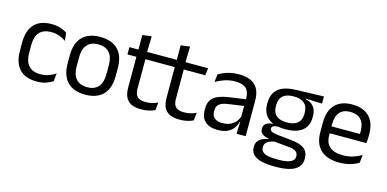

<svg xmlns="http://www.w3.org/2000/svg" viewBox="-75 -1043 3326 1651"><g transform="rotate(15 1588.0 -217.0)"><path d="M253.8 11.1Q148.9 11.1 97.7 -45.7Q46.4 -102.4 46.4 -206.6V-282.3Q46.4 -386.8 97.9 -443.2Q149.3 -499.7 253.8 -499.7Q284.9 -499.7 310.4 -493.8Q336 -487.8 356.2 -478.7Q376.4 -469.5 390.4 -459.7L397.6 -389.1Q373.8 -407.1 341.7 -419.6Q309.6 -432.1 265.9 -432.1Q196.1 -432.1 161.9 -393.2Q127.7 -354.4 127.7 -280.7V-208.7Q127.7 -136.1 161.9 -97Q196.1 -57.8 266.2 -57.8Q310.8 -57.8 343.7 -70.5Q376.6 -83.1 402 -100.9L394.7 -29.5Q372.4 -14.4 337 -1.7Q301.6 11.1 253.8 11.1Z M684.6 12.3Q579.7 12.3 525.3 -44.5Q470.9 -101.2 470.9 -207.7V-281.9Q470.9 -388 525.4 -444.5Q579.8 -500.9 684.6 -500.9Q789.4 -500.9 843.6 -444.5Q897.9 -388 897.9 -281.9V-207.7Q897.9 -101.2 843.6 -44.5Q789.4 12.3 684.6 12.3ZM684.6 -53.7Q749.3 -53.7 783.1 -92.2Q817 -130.7 817 -203V-286.6Q817 -358.5 783.2 -396.7Q749.4 -435 684.6 -435Q619.8 -435 586 -396.7Q552.2 -358.5 552.2 -286.6V-203Q552.2 -130.7 586 -92.2Q619.8 -53.7 684.6 -53.7Z M1183.9 9.8Q1127.5 9.8 1093.1 -7.2Q1058.7 -24.2 1043 -58.6Q1027.3 -93 1027.3 -144.6V-452.3H1107.4V-153.9Q1107.4 -105.9 1129.4 -83.3Q1151.4 -60.7 1203.6 -60.7Q1233 -60.7 1260.3 -67.1Q1287.6 -73.5 1311.3 -85.5L1304.1 -16.1Q1280.3 -3.9 1248.9 3Q1217.4 9.8 1183.9 9.8ZM947.6 -416.2V-480.8H1306.4L1299.2 -416.2ZM1028.1 -473.1 1027.7 -610.1 1108.8 -620.7 1105.4 -473.1Z M1525.4 9.8Q1469 9.8 1434.6 -7.2Q1400.2 -24.2 1384.5 -58.6Q1368.8 -93 1368.8 -144.6V-452.3H1448.9V-153.9Q1448.9 -105.9 1470.9 -83.3Q1492.9 -60.7 1545.1 -60.7Q1574.5 -60.7 1601.8 -67.1Q1629.1 -73.5 1652.8 -85.5L1645.6 -16.1Q1621.8 -3.9 1590.4 3Q1558.9 9.8 1525.4 9.8ZM1289.1 -416.2V-480.8H1647.9L1640.7 -416.2ZM1369.6 -473.1 1369.2 -610.1 1450.3 -620.7 1446.9 -473.1Z M2030.9 0 2034.5 -118.6 2031.4 -131.1V-286.5L2031.8 -314.9Q2031.8 -374.3 2001.7 -403Q1971.5 -431.7 1905.9 -431.7Q1853.7 -431.7 1809.9 -416.5Q1766.1 -401.3 1731.9 -381.5L1739.5 -450.4Q1758.6 -462 1784.9 -473.3Q1811.2 -484.7 1844.8 -492Q1878.4 -499.3 1918.8 -499.3Q1971.3 -499.3 2008.1 -486.6Q2044.9 -473.9 2067.7 -449.9Q2090.5 -425.8 2101 -392Q2111.5 -358.1 2111.5 -316.2V0ZM1862.9 10.7Q1790.4 10.7 1751.8 -24.6Q1713.1 -60 1713.1 -125.7V-140Q1713.1 -207.4 1754.8 -240.7Q1796.5 -274.1 1887.7 -286.9L2042 -309.2L2046.4 -249.8L1897.5 -228.6Q1841.7 -220.7 1817.7 -201.4Q1793.6 -182 1793.6 -144.5V-136.6Q1793.6 -97.9 1817.4 -77.4Q1841.2 -56.8 1888.6 -56.8Q1930.4 -56.8 1960.4 -71.4Q1990.4 -86 2008.9 -110.5Q2027.5 -135.1 2034 -165.2L2046.7 -109.8H2031.2Q2024.1 -77.8 2004.8 -50.3Q1985.6 -22.8 1951 -6.1Q1916.4 10.7 1862.9 10.7Z M2424.7 -145.8Q2325 -145.8 2271.6 -189.3Q2218.3 -232.8 2218.3 -314.2V-326.3Q2218.3 -376.9 2239 -414.4Q2259.8 -451.9 2305.3 -473.2Q2350.9 -494.5 2424.6 -496.6L2673.3 -504.3V-440.5L2526.3 -445.6L2526.2 -441.8Q2560.7 -434.8 2582.5 -417.8Q2604.4 -400.9 2615.1 -375.3Q2625.8 -349.8 2625.8 -315.9V-305.2Q2625.8 -227.3 2574.9 -186.6Q2523.9 -145.8 2424.7 -145.8ZM2421.1 122.9H2432.7Q2477.7 122.9 2509.8 116.3Q2541.8 109.7 2559.3 95.1Q2576.8 80.6 2576.8 56.3V54.7Q2576.8 26.5 2556.7 11.7Q2536.6 -3.1 2487.7 -7.3L2349.6 -20.1L2372.4 -21Q2344.5 -16.8 2323.2 -7.9Q2302 0.9 2290 15.6Q2278 30.3 2278 52.4V53.5Q2278 79.2 2295.4 94.6Q2312.8 109.9 2344.9 116.4Q2377.1 122.9 2421.1 122.9ZM2416.4 187.7Q2350.7 187.7 2302.7 176.4Q2254.8 165 2228.7 139.7Q2202.6 114.4 2202.6 72.2V70.2Q2202.6 40.2 2216.8 20.1Q2231 0.1 2255.4 -11.5Q2279.7 -23.2 2309.4 -27L2309.1 -30.2Q2268 -37.1 2248.6 -54.2Q2229.1 -71.3 2229.1 -99V-99.5Q2229.1 -118.3 2237.7 -131.8Q2246.3 -145.3 2264.2 -153.3Q2282.1 -161.3 2309.5 -163.3V-173.3L2402.3 -150L2364.6 -151.2Q2330.4 -150.7 2317.4 -142.7Q2304.3 -134.8 2304.3 -119.7V-119.2Q2304.3 -102.4 2322.8 -93.9Q2341.3 -85.4 2386.1 -80.7L2504.3 -68.4Q2582 -60.3 2617.5 -31.1Q2653 -1.9 2653 55.2V57.6Q2653 103.2 2626 132Q2599.1 160.8 2549.4 174.2Q2499.8 187.7 2431.1 187.7ZM2423.6 -205.9Q2465.3 -205.9 2493.2 -218.3Q2521.2 -230.7 2535.4 -255.4Q2549.6 -280.1 2549.6 -315.8V-328Q2549.6 -363.2 2535.7 -387.5Q2521.8 -411.9 2494.4 -424.6Q2467 -437.4 2425.6 -437.4H2422.6Q2377.5 -437.4 2349.4 -423.7Q2321.2 -410 2308.4 -385.3Q2295.7 -360.6 2295.7 -327.4V-316.1Q2295.7 -280.2 2309.8 -255.5Q2323.9 -230.8 2352.4 -218.3Q2380.8 -205.9 2423.6 -205.9Z M2947.1 11.1Q2835.6 11.1 2779 -43.4Q2722.4 -97.8 2722.4 -199.7V-286.6Q2722.4 -389.4 2775.1 -445.1Q2827.7 -500.9 2928.5 -500.9Q2996.4 -500.9 3042.1 -475.7Q3087.7 -450.4 3110.7 -403.9Q3133.6 -357.4 3133.6 -293V-274.8Q3133.6 -259.1 3132.4 -243Q3131.2 -226.9 3129 -211.4H3054.7Q3055.5 -235.6 3055.7 -257.1Q3055.9 -278.6 3055.9 -296.4Q3055.9 -341 3041.6 -371.8Q3027.4 -402.6 2999.2 -418.8Q2970.9 -435 2928.5 -435Q2865.4 -435 2834 -398.5Q2802.6 -362.1 2802.6 -294.1V-247.4L2803 -237.5V-190.8Q2803 -160.4 2812 -135.9Q2821 -111.3 2840.1 -93.8Q2859.3 -76.2 2889 -66.8Q2918.8 -57.5 2960.2 -57.5Q3007.3 -57.5 3048.3 -70Q3089.3 -82.6 3125.4 -104.2L3117.8 -34Q3085.6 -13.5 3042.4 -1.2Q2999.3 11.1 2947.1 11.1ZM2765.1 -211.4V-272.7H3111.9V-211.4Z"/></g></svg>

Font: Anek Odia Medium
Style: Regular
Weight: 500
Designer: Yesha Goshar & Mahesh Sahu (Odia), Yesha Goshar (Latin)
Foundry: Ek Type
Version: Version 1.003